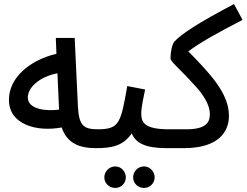

<svg xmlns="http://www.w3.org/2000/svg" viewBox="-20 -725 1215 946"><path d="M452 5C490 5 508 -16 508 -43C508 -69 494 -88 461 -88C391 -88 369 -108 364 -199L348 -538H255L258 -460C125 -428 24 -342 24 -233C24 -111 161 -74 284 -97C309 -21 369 5 452 5ZM117 -245C117 -292 171 -346 263 -364L271 -185C208 -176 117 -186 117 -245Z M690 201C718 201 742 178 742 149C742 120 718 95 690 95C659 95 636 120 636 149C636 178 659 201 690 201ZM548 201C577 201 600 178 600 149C600 120 577 95 548 95C518 95 494 120 494 149C494 178 518 201 548 201Z M451 5C531 5 587 -6 629 -68C649 -20 696 5 802 5C842 5 859 -16 859 -43C859 -69 845 -88 812 -88C693 -88 676 -121 676 -165C676 -198 688 -249 695 -284L607 -301C575 -119 569 -88 461 -88Z M802 5H885C1065 5 1108 -83 1108 -154C1108 -266 1015 -362 908 -472C966 -515 1036 -555 1175 -627L1133 -705C954 -611 875 -558 840 -521C827 -507 820 -464 820 -438C820 -421 864 -388 938 -306C986 -255 1014 -205 1014 -163C1014 -123 997 -88 898 -88H812Z"/></svg>

Font: Noto Sans Arabic Cond Med
Style: Regular
Weight: 500
Width: 3
Designer: Monotype Design Team, Nadine Chahine, Nizar Qandah and Khaled Hosny
Foundry: Monotype Imaging Inc.
Version: Version 2.012